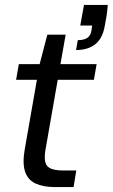

<svg xmlns="http://www.w3.org/2000/svg" viewBox="-20 -755 455 775"><path d="M200 0Q154 0 123 -14.5Q92 -29 81 -63Q70 -97 80 -153L129 -433H45L56 -496H140L171 -615H245L224 -496H370L359 -433H213L164 -153Q155 -102 171 -84.5Q187 -67 233 -67H288L277 0ZM287 -553 294 -593Q320 -593 333 -602.5Q346 -612 349 -631L352 -652H304L319 -735H415Q413 -709 410 -690Q407 -671 403 -651Q394 -599 364 -576Q334 -553 287 -553Z"/></svg>

Font: DM Sans 36pt
Style: Italic
Weight: 400
Italic angle: -10°
Designer: Colophon Foundry, Jonny Pinhorn
Foundry: Colophon Foundry
Version: Version 4.004;gftools[0.9.30]